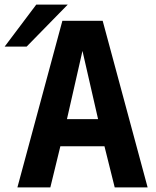

<svg xmlns="http://www.w3.org/2000/svg" viewBox="-60 -820 682 840"><path d="M-39.6 -616.2H56.6L236.3 -799.8H98.6ZM16.1 0H160.2L204.1 -180.2H397L441.9 0H585.9L389.2 -729H212.9ZM232.9 -298.8 300.8 -597.2 369.1 -298.8Z"/></svg>

Font: Hack
Style: Bold
Weight: 700
Monospace: yes
Designer: Christopher Simpkins
Foundry: Christopher Simpkins
Version: Version 2.010